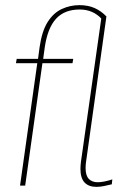

<svg xmlns="http://www.w3.org/2000/svg" viewBox="-20 -722 513 747"><path d="M355 5Q325 5 309 -12Q293 -29 293 -65Q293 -71 293.5 -78.5Q294 -86 295 -93L374 -650Q358 -667 337 -676Q316 -685 290 -685Q231 -685 198 -649Q165 -613 154 -537L148 -493H265L262 -476H145L78 0H58L125 -476H42L45 -493H128L134 -538Q143 -601 165.5 -636.5Q188 -672 220.5 -687Q253 -702 289 -702Q323 -702 348.5 -690.5Q374 -679 394 -658L315 -94Q314 -88 313.5 -81Q313 -74 313 -68Q313 -39 325.5 -26Q338 -13 360 -13Q371 -13 384.5 -15.5Q398 -18 417 -24L415 -5Q399 -1 384 2Q369 5 355 5Z"/></svg>

Font: Hanken Grotesk Thin
Style: Italic
Weight: 250
Italic angle: -8°
Designer: Alfredo Marco Pradil
Foundry: Hanken Design Co.
Version: Version 3.013